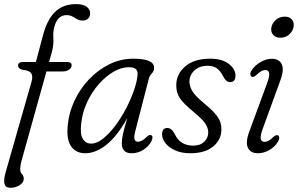

<svg xmlns="http://www.w3.org/2000/svg" viewBox="-31 -737 1449 934"><path d="M57 -417.5Q57 -435.5 81.5 -435.5H143.5L177 -561Q196.5 -639 235.8 -678Q275 -717 338.5 -717Q374.5 -717 391 -703.8Q407.5 -690.5 407.5 -672.5Q407.5 -657 398 -647Q388.5 -637 371 -637Q356 -637 344.5 -643.5Q333 -650 321 -656.8Q309 -663.5 292.5 -663.5Q251.5 -663.5 235.5 -613.5Q226 -586 228.5 -553Q231 -520 221 -482.5L207.5 -435.5H296Q317.5 -435.5 317.5 -420Q317.5 -406.5 305 -398Q292.5 -389.5 275 -389.5H195L73.5 46Q67.5 66.5 67.5 87Q67.5 102 76 110.2Q84.5 118.5 84.5 133Q84.5 151 64.5 163.8Q44.5 176.5 20 176.5Q-3.5 176.5 -9 158Q-14.5 139.5 -3 99L122.5 -340Q130 -366.5 120.8 -380.5Q111.5 -394.5 79 -397.5Q57 -403 57 -417.5Z M628 -102.5Q620 -73.5 623.2 -60.5Q626.5 -47.5 640.5 -47.5Q658.5 -47.5 682.5 -71Q696 -84 704 -79.5Q716.5 -74 706 -50.5Q692.5 -25 666.5 -8.2Q640.5 8.5 609 8.5Q561.5 8.5 561.5 -40.5Q561.5 -57 566.5 -82Q571.5 -107 588.5 -163.5Q541 -77 488.5 -34.2Q436 8.5 383 8.5Q339 8.5 315.2 -24.8Q291.5 -58 298.5 -127Q304 -188.5 331 -246.5Q358 -304.5 401.8 -350.8Q445.5 -397 500.8 -424.2Q556 -451.5 618 -451.5Q720.5 -451.5 718.5 -406Q718 -390.5 707.8 -380.2Q697.5 -370 693 -354.5ZM364 -135Q358 -85.5 371.8 -62Q385.5 -38.5 412.5 -38.5Q440 -38.5 470.2 -62.5Q500.5 -86.5 529.8 -125.5Q559 -164.5 582.8 -210.2Q606.5 -256 621.5 -300Q636.5 -344 638.5 -377Q640 -410 595.5 -410Q558.5 -410 520 -387.2Q481.5 -364.5 448 -325.8Q414.5 -287 391.8 -237.8Q369 -188.5 364 -135Z M908 -28.5Q942.5 -28.5 962.2 -47.2Q982 -66 982 -92.5Q982 -113.5 968.5 -134.8Q955 -156 912.5 -191Q862.5 -232 844.2 -259.2Q826 -286.5 826.5 -323Q826.5 -376.5 870 -414Q913.5 -451.5 991.5 -451.5Q1049.5 -451.5 1082 -426.2Q1114.5 -401 1114.5 -369Q1114.5 -337.5 1088.5 -337.5Q1079 -337.5 1070.5 -344.2Q1062 -351 1053.5 -367.5Q1041.5 -392 1024 -404.5Q1006.5 -417 979.5 -417Q938.5 -417 914.5 -394.2Q890.5 -371.5 890.5 -340Q890.5 -318 904.2 -294.5Q918 -271 960 -236Q996 -206.5 1014.8 -184.8Q1033.5 -163 1040 -144.5Q1046.5 -126 1046 -105.5Q1045.5 -57 1005.8 -24.2Q966 8.5 894.5 8.5Q852.5 8.5 821.8 -5.2Q791 -19 774.2 -40Q757.5 -61 757.5 -83Q757.5 -114.5 783 -114.5Q803.5 -114.5 818.5 -86Q832.5 -55.5 855.5 -42Q878.5 -28.5 908 -28.5Z M1333 -553.5Q1311 -553.5 1298.8 -566.5Q1286.5 -579.5 1288.5 -599.5Q1291 -621.5 1309 -638.8Q1327 -656 1354.5 -656Q1376.5 -656 1388.2 -643Q1400 -630 1397.5 -609.5Q1395.5 -588 1377.5 -570.8Q1359.5 -553.5 1333 -553.5ZM1248.5 -114.5Q1235 -78.5 1237.2 -62.8Q1239.5 -47 1256 -47Q1265 -47 1275.2 -52.2Q1285.5 -57.5 1298.5 -70.5Q1313 -83 1321 -78.5Q1326.5 -76 1327.2 -67.5Q1328 -59 1321.5 -48Q1307 -23.5 1280 -7.5Q1253 8.5 1223 8.5Q1187.5 8.5 1174.8 -18.5Q1162 -45.5 1183 -100.5L1266.5 -327.5Q1280.5 -363.5 1278.5 -380Q1276.5 -396.5 1259.5 -396.5Q1241 -396.5 1216 -372Q1210 -366.5 1204.5 -364Q1199 -361.5 1193.5 -364Q1187.5 -367 1186.8 -375.5Q1186 -384 1192.5 -394Q1208 -418.5 1236 -434.8Q1264 -451 1292 -451Q1327 -451 1339.8 -423.8Q1352.5 -396.5 1331 -341Z"/></svg>

Font: Fraunces 72pt S100 Light
Style: Italic
Weight: 300
Italic angle: -16°
Version: Version 1.000; ttfautohint (v1.8.3)